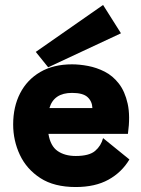

<svg xmlns="http://www.w3.org/2000/svg" viewBox="-20 -743 569 773"><path d="M501 -101Q470 -49 416.5 -19.5Q363 10 285 10Q198 10 142.5 -26Q87 -62 60 -119.5Q33 -177 33 -242Q33 -313 61 -367.5Q89 -422 142 -453Q195 -484 270 -484Q300 -484 334.5 -477.5Q369 -471 401.5 -454.5Q434 -438 458.5 -406.5Q483 -375 494 -325.5Q505 -276 495 -204H175Q183 -155 212 -135Q241 -115 285 -115Q339 -115 363 -135.5Q387 -156 395 -187ZM270 -369Q197 -369 179 -308H352Q351 -335 332.5 -352Q314 -369 270 -369ZM174 -472 124 -534 395 -723 467 -609Z"/></svg>

Font: Lil Grotesk Black
Style: Regular
Weight: 900
Designer: Bastien Sozeau
Foundry: NBR — Bastien Sozeau
Version: Version 3.003; ttfautohint (v1.8.4.7-5d5b);gftools[0.9.33]